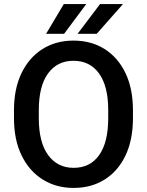

<svg xmlns="http://www.w3.org/2000/svg" viewBox="-20 -922 729 952"><path d="M639.2 -375V-335.9Q639.2 -228.5 602.3 -151.1Q565.4 -73.7 499.3 -32Q433.1 9.8 345.2 9.8Q258.3 9.8 191.7 -32Q125 -73.7 87.2 -151.1Q49.3 -228.5 49.3 -335.9V-375Q49.3 -482.4 86.9 -559.8Q124.5 -637.2 190.9 -679Q257.3 -720.7 344.2 -720.7Q432.1 -720.7 498.5 -679Q564.9 -637.2 602.1 -559.8Q639.2 -482.4 639.2 -375ZM516.6 -335.9V-376Q516.6 -494.6 471.2 -557.6Q425.8 -620.6 344.2 -620.6Q263.7 -620.6 218 -557.6Q172.4 -494.6 172.4 -376V-335.9Q172.4 -216.8 218.5 -153.3Q264.6 -89.8 345.2 -89.8Q427.2 -89.8 471.9 -153.3Q516.6 -216.8 516.6 -335.9ZM364.7 -754.4 476.1 -901.9H589.8L459.5 -754.4ZM208.5 -754.4 296.4 -901.9H407.7L297.9 -754.4Z"/></svg>

Font: Vazirmatn RD Medium
Style: Regular
Weight: 500
Designer: Saber Rastikerdar
Foundry: Saber Rastikerdar
Version: Version 33.003